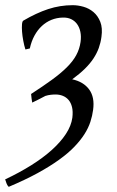

<svg xmlns="http://www.w3.org/2000/svg" viewBox="-38 -477 450 741"><path d="M321.3 -52.7Q318.4 -30.3 310.8 -6.8Q303.2 16.6 288.1 40.5Q272.9 64.5 249 89.4Q225.1 114.3 189.9 139.6Q154.8 165 106.9 191.2Q59.1 217.3 -4.4 244.1Q-10.3 238.3 -12.9 230.5Q-15.6 222.7 -18.1 215.3Q36.6 189.5 82.3 160.9Q127.9 132.3 161.9 101.8Q195.8 71.3 216.3 40Q236.8 8.8 241.2 -22.5Q244.1 -46.4 240 -63.5Q235.8 -80.6 226.6 -91.3Q217.3 -102.1 204.3 -107.2Q191.4 -112.3 176.8 -112.3Q167 -112.3 157 -111.1Q147 -109.9 137.7 -106.9L138.2 -107.4Q126 -100.6 113 -94.2Q100.1 -87.9 86.4 -81.1Q85.4 -86.4 84 -95.7Q82.5 -105 82 -114.3Q127.9 -144 162.1 -168.9Q196.3 -193.8 219.7 -217Q243.2 -240.2 256.1 -263.9Q269 -287.6 272.9 -314.9Q275.9 -336.4 272.2 -354Q268.6 -371.6 259.5 -384Q250.5 -396.5 236.6 -403.1Q222.7 -409.7 204.6 -409.2Q181.2 -408.7 160.6 -400.4Q140.1 -392.1 123.5 -376.7Q106.9 -361.3 95 -339.4Q83 -317.4 77.1 -290L60.1 -286.1Q55.2 -301.3 51.8 -319.8Q48.3 -338.4 47.1 -354.7Q45.9 -371.1 46.9 -383.1Q47.9 -395 52.2 -397.5Q102.1 -426.8 147.9 -441.9Q193.8 -457 242.7 -457Q262.7 -457 284.2 -450.9Q305.7 -444.8 322.8 -430.4Q339.8 -416 349.1 -392.6Q358.4 -369.1 353.5 -334.5Q350.6 -312.5 343.3 -292Q335.9 -271.5 322.8 -251.5Q309.6 -231.4 289.6 -211.7Q269.5 -191.9 240.7 -170.9Q284.2 -161.6 306.2 -131.6Q328.1 -101.6 321.3 -52.7Z"/></svg>

Font: Gentium Plus
Style: Italic
Weight: 400
Italic angle: -8°
Designer: J. Victor Gaultney, Annie Olsen, Iska Routamaa
Foundry: SIL International
Version: Version 1.510